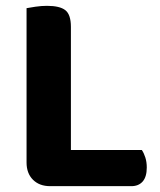

<svg xmlns="http://www.w3.org/2000/svg" viewBox="-20 -636 550 658"><path d="M71 -421H223V-6L152 2Q115 2 93 -20Q71 -42 71 -79ZM152 2V-122H466Q473 -112 478 -96.5Q483 -81 483 -62Q483 -30 469 -14Q455 2 430 2ZM223 -231H71V-608Q81 -610 101.5 -613Q122 -616 141 -616Q185 -616 204 -601Q223 -586 223 -544Z"/></svg>

Font: Baloo Bhaijaan 2
Style: Bold
Weight: 700
Designer: Sanskriti Dholi, Noopur Datye and Ek Type
Foundry: Ek Type
Version: Version 1.701